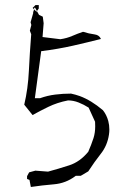

<svg xmlns="http://www.w3.org/2000/svg" viewBox="-20 -766 543 769"><path d="M283.7 -62H303.7L333.5 -79.6Q357.9 -117.2 384 -150.4Q410.2 -183.6 416.5 -227.5Q418 -237.8 418 -247.1Q418 -265.1 413.6 -281.7Q406.7 -306.6 392.1 -324.7Q344.7 -364.7 299.3 -381.3Q282.7 -387.2 264.6 -391.1Q232.4 -391.1 201.2 -387.2Q169.9 -383.3 140.1 -372.6H119.6L145 -561Q214.4 -569.8 272.2 -583Q330.1 -596.2 384.3 -609.9Q377.4 -625.5 360.4 -627.9Q335.4 -631.3 312.5 -638.7Q290.5 -631.3 269.3 -622.1Q248 -612.8 221.7 -608.9L150.4 -617.7L154.8 -672.9L151.4 -699.2L136.2 -706.5L120.6 -734.9H117.2L114.3 -719.2H111.8L113.3 -714.8L102.5 -676.8L105.5 -666L99.6 -643.1L105 -628.9Q99.1 -554.2 95.7 -482.7Q92.3 -411.1 77.1 -346.7L110.4 -305.2Q141.1 -322.3 173.3 -337.9Q209.5 -355.5 252.4 -363.8H252.9Q273.9 -363.8 294.9 -355.5Q315.9 -347.2 335 -335L360.8 -278.3Q361.3 -268.1 361.3 -259.8Q361.3 -234.4 354.5 -212.9Q345.7 -186 333.5 -158.2Q300.3 -117.7 257.1 -103.8Q213.9 -89.8 172.4 -78.6L121.6 -82.5L96.7 -75.7L88.4 -60.5V-49.3L98.1 -45.4L103.5 -17.1Q148.4 -23.9 195.8 -27.8Q243.2 -31.7 281.7 -60.5ZM122.1 -745.6H135.3V-731.9L126 -719.2L110.8 -734.4Z"/></svg>

Font: Bakudai
Style: ExtraLight
Weight: 200
Version: Version 1.48